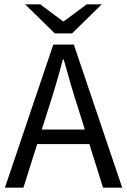

<svg xmlns="http://www.w3.org/2000/svg" viewBox="-20 -861 584 881"><path d="M2.6 0 224.5 -656.3H318.8L540.7 0H452.7L338 -366.6Q320.1 -421.7 304 -476.5Q288 -531.3 272.4 -588H268.4Q253.5 -530.7 237.4 -476.2Q221.4 -421.7 203.5 -366.6L87.4 0ZM119.4 -199.8V-266.5H421.6V-199.8ZM231.6 -707.6 95.3 -841H164.6L269 -763.3H273L377.5 -841H446.8L310.5 -707.6Z"/></svg>

Font: Source Sans 3 VF
Style: Regular
Weight: 200
Designer: Paul D. Hunt
Foundry: Adobe
Version: Version 3.046;hotconv 1.0.118;makeotfexe 2.5.65603